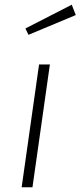

<svg xmlns="http://www.w3.org/2000/svg" viewBox="-20 -796 342 816"><path d="M192 -522 118 0H72L146 -522ZM285 -776 302 -732 101 -648 88 -675Z"/></svg>

Font: Fira Sans ExtraLight
Style: Italic
Weight: 275
Italic angle: -8°
Designer: Carrois Corporate & Edenspiekermann AG
Foundry: Carrois Corporate GbR & Edenspiekermann AG
Version: Version 4.203